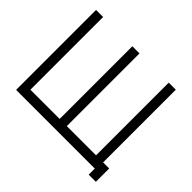

<svg xmlns="http://www.w3.org/2000/svg" viewBox="-192 -1040 1384 1384"><g transform="rotate(45 500.0 -348.5)"><path d="M62 -787H134V-46H432V-787H505V-46H803V-787H875V-46H937V90H864V28H62Z"/></g></svg>

Font: DotGothic16
Style: Regular
Weight: 400
Designer: Fontworks Inc.
Foundry: Fontworks Inc.
Version: Version 1.100